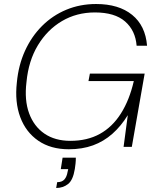

<svg xmlns="http://www.w3.org/2000/svg" viewBox="-20 -732 781 957"><path d="M323 12Q233 12 171 -30.5Q109 -73 81 -148Q53 -223 64 -321Q72 -407 104.5 -478.5Q137 -550 189.5 -602.5Q242 -655 310.5 -683.5Q379 -712 459 -712Q572 -712 638.5 -658Q705 -604 713 -504H661Q655 -580 603.5 -625Q552 -670 453 -670Q362 -670 289 -627Q216 -584 169 -506.5Q122 -429 112 -323Q101 -233 125 -167.5Q149 -102 201.5 -66Q254 -30 331 -30Q415 -30 477.5 -64.5Q540 -99 582.5 -166Q625 -233 647 -328H421L428 -365H701L637 0H596L617 -158Q583 -103 540 -65Q497 -27 443.5 -7.5Q390 12 323 12ZM260 205 265 176Q289 176 301 162.5Q313 149 317 124L320 111H283L292 54H358Q358 69 356.5 83.5Q355 98 353 110Q344 166 319 185.5Q294 205 260 205Z"/></svg>

Font: DM Sans 18pt ExtraLight
Style: Italic
Weight: 250
Italic angle: -10°
Designer: Colophon Foundry, Jonny Pinhorn
Foundry: Colophon Foundry
Version: Version 4.004;gftools[0.9.30]